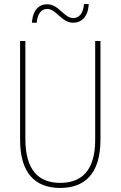

<svg xmlns="http://www.w3.org/2000/svg" viewBox="-20 -916 594 946"><path d="M137 -804H161C165 -854 188 -872 212 -872C259 -872 282 -804 341 -804C381 -804 415 -834 417 -896H394C390 -848 368 -827 341 -827C294 -827 271 -895 212 -895C173 -895 142 -868 137 -804ZM475 -228V-714H449V-228C449 -72 379 -15 277 -15C169 -15 105 -79 105 -232V-714H79V-228C79 -66 150 10 277 10C390 10 475 -52 475 -228Z"/></svg>

Font: Noto Sans Condensed Thin
Style: Regular
Weight: 100
Width: 3
Designer: Monotype Design Team
Foundry: Monotype Imaging Inc.
Version: Version 2.013